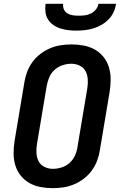

<svg xmlns="http://www.w3.org/2000/svg" viewBox="-20 -975 640 1003"><path d="M256 8Q223 8 191.5 2Q160 -4 133.5 -19Q107 -34 88 -58Q69 -82 60 -111.5Q51 -141 51 -173.5Q51 -206 56 -238L107 -543Q111 -570 121 -597.5Q131 -625 148.5 -649.5Q166 -674 190 -692.5Q214 -711 241 -722.5Q268 -734 296.5 -738.5Q325 -743 353 -743Q386 -743 417.5 -737Q449 -731 475.5 -716Q502 -701 521 -677Q540 -653 549 -623.5Q558 -594 558 -561.5Q558 -529 553 -497L502 -192Q498 -165 488 -137.5Q478 -110 460.5 -85.5Q443 -61 419 -42.5Q395 -24 368 -12.5Q341 -1 312.5 3.5Q284 8 256 8ZM256 -93Q279 -93 302.5 -100.5Q326 -108 344 -124.5Q362 -141 372 -163.5Q382 -186 385 -209L436 -513Q440 -537 438.5 -560.5Q437 -584 427 -603Q417 -622 396.5 -632Q376 -642 353 -642Q330 -642 307 -634.5Q284 -627 265.5 -610.5Q247 -594 237.5 -571.5Q228 -549 224 -526L173 -222Q169 -198 170.5 -174.5Q172 -151 182 -132Q192 -113 212.5 -103Q233 -93 256 -93ZM379 -815Q357 -815 336 -817.5Q315 -820 295 -826.5Q275 -833 258 -845Q241 -857 230.5 -874Q220 -891 217.5 -912Q215 -933 218 -955H310Q308 -939 314 -925.5Q320 -912 333 -904.5Q346 -897 361 -895Q376 -893 392 -893Q408 -893 424 -895Q440 -897 455 -904.5Q470 -912 481 -925.5Q492 -939 494 -955H586Q583 -933 573.5 -912Q564 -891 547.5 -874Q531 -857 510 -845Q489 -833 467 -826.5Q445 -820 423 -817.5Q401 -815 379 -815Z"/></svg>

Font: Iosevka Aile Oblique
Style: Bold
Weight: 700
Italic angle: -9°
Designer: Belleve Invis
Foundry: Belleve Invis
Version: Version 31.1.0; ttfautohint (v1.8.4)